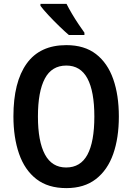

<svg xmlns="http://www.w3.org/2000/svg" viewBox="-20 -957 680 987"><path d="M591 -358Q591 -248 562 -165.5Q533 -83 473 -36.5Q413 10 321 10Q227 10 167 -36.5Q107 -83 78 -166.5Q49 -250 49 -359Q49 -535 117 -630Q185 -725 321 -725Q414 -725 473.5 -679Q533 -633 562 -550.5Q591 -468 591 -358ZM175 -358Q175 -230 211 -163Q247 -96 320 -96Q394 -96 429.5 -162Q465 -228 465 -358Q465 -487 429.5 -553.5Q394 -620 321 -620Q246 -620 210.5 -553Q175 -486 175 -358ZM322 -937Q333 -915 349.5 -887Q366 -859 383.5 -833Q401 -807 414 -789V-777H334Q314 -794 285 -822Q256 -850 229 -879Q202 -908 188 -927V-937Z"/></svg>

Font: Noto Sans Lao Looped Condensed SemiBold
Style: Regular
Weight: 600
Width: 3
Designer: Mark Frömberg, Ben Mitchell
Foundry: The Fontpad Ltd
Version: Version 1.002; ttfautohint (v1.8.4.7-5d5b)